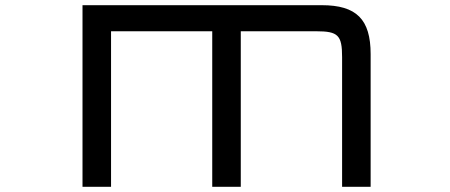

<svg xmlns="http://www.w3.org/2000/svg" viewBox="-20 -720 1735 740"><path d="M298 -700V0H408V-599.5H798V0H908V-599.5H1199C1283 -599.5 1298.5 -584.5 1298.5 -500V0H1408.5V-511.5C1408.5 -645.5 1354 -700 1220 -700Z"/></svg>

Font: Melete
Style: Regular
Weight: 400
Width: 6
Designer: Sora Sagano
Foundry: DOT COLON
Version: Version 0.200;FEAKit 1.0